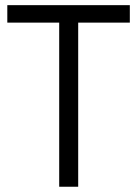

<svg xmlns="http://www.w3.org/2000/svg" viewBox="-20 -710 521 730"><path d="M473.6 -624H277.3V0H205.1V-624H7.8V-690.4H473.6Z"/></svg>

Font: DINish
Style: Regular
Weight: 400
Designer: Bert Driehuis
Foundry: Playbeing
Version: Version 3.008; git-95204e4c-release